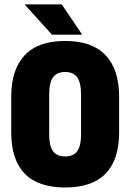

<svg xmlns="http://www.w3.org/2000/svg" viewBox="-20 -838 592 872"><path d="M276 13.5Q152.5 13.5 91.8 -49.8Q31 -113 31 -236.5V-399Q31 -522 92 -587Q153 -652 276 -652Q398.5 -652 459.8 -587Q521 -522 521 -399V-236.5Q521 -113 460 -49.8Q399 13.5 276 13.5ZM276 -127.5Q314 -127.5 331 -151.8Q348 -176 348 -224V-411.5Q348 -461.5 331 -486.2Q314 -511 276 -511Q237.5 -511 220.5 -486.2Q203.5 -461.5 203.5 -411.5V-224Q203.5 -176 220.5 -151.8Q237.5 -127.5 276 -127.5ZM260.5 -818 353 -681V-680.5H216L92.5 -817V-818Z"/></svg>

Font: Anek Odia SemiCondensed ExtraBold
Style: Regular
Weight: 800
Width: 4
Designer: Yesha Goshar & Mahesh Sahu (Odia), Yesha Goshar (Latin)
Foundry: Ek Type
Version: Version 1.003